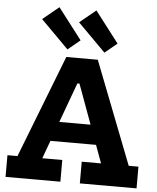

<svg xmlns="http://www.w3.org/2000/svg" viewBox="-66 -1113 957 1168"><g transform="rotate(5 412.5 -528.5)"><path d="M618.6 -361.5V-242.1H199.2V-361.5ZM752.8 -132.5H812.2V0H465.9V-132.5H583.8L380.5 -687.3L456.3 -604.5H358.3L428.3 -687.3L225 -132.5H347.1V0H12.3V-132.5H73.5L317 -758.9H509.2ZM474.9 -1056.9 375.9 -975.8 545.5 -805.4 620.4 -867.2ZM249.2 -1056.9 150.2 -975.8 319.8 -805.4 394.7 -867.2Z"/></g></svg>

Font: Hepta Slab ExtraLight
Style: Regular
Weight: 200
Designer: Michael LaGattuta
Foundry: Michael LaGattuta
Version: Version 1.100